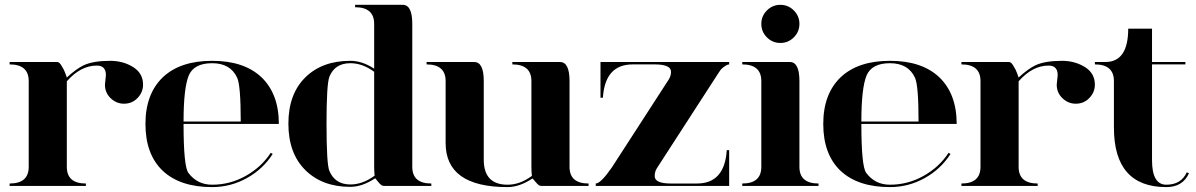

<svg xmlns="http://www.w3.org/2000/svg" viewBox="-20 -762 4903 787"><path d="M566.4 -415Q566.4 -383.8 543.9 -360.4Q521.5 -336.9 488.3 -336.9Q457 -336.9 433.6 -359.4Q410.2 -381.8 410.2 -415Q410.2 -415 414.1 -454.1Q414.1 -493.2 377 -493.2Q310.5 -493.2 253.9 -428.7V-78.1Q253.9 -9.8 332 -9.8V0H19.5V-9.8Q97.7 -9.8 97.7 -78.1V-429.7Q97.7 -498 19.5 -498V-507.8H214.8Q223.6 -507.8 232.4 -492.2Q243.2 -475.6 248 -460.9L253.9 -444.3Q292 -479.5 322.3 -494.1Q361.3 -512.7 431.6 -512.7Q484.4 -512.7 525.4 -487.3Q566.4 -461.9 566.4 -415Z M732.4 -263.7H966.8Q966.8 -412.1 952.1 -443.4Q924.8 -502.9 849.6 -502.9Q775.4 -502.9 753.9 -453.1Q732.4 -401.4 732.4 -263.7ZM849.6 4.9Q717.8 4.9 646.5 -62.5Q576.2 -129.9 576.2 -253.9Q576.2 -377 647.5 -445.3Q718.8 -512.7 849.6 -512.7Q980.5 -512.7 1051.8 -445.3Q1123 -377 1123 -253.9H732.4Q732.4 -81.1 752 -53.7Q788.1 -4.9 849.6 -4.9Q922.9 -4.9 987.3 -41Q1051.8 -77.1 1089.8 -135.7L1097.7 -130.9Q1058.6 -69.3 992.2 -32.2Q925.8 4.9 849.6 4.9Z M1318.4 -254.9Q1318.4 -88.9 1330.1 -61.5Q1353.5 -5.9 1416 -5.9Q1466.8 -5.9 1515.6 -42Q1513.7 -59.6 1513.7 -79.1V-467.8Q1465.8 -502.9 1416 -502.9Q1352.5 -502.9 1330.1 -447.3Q1318.4 -416 1318.4 -254.9ZM1669.9 -664.1V-78.1Q1669.9 -9.8 1748 -9.8V0H1552.7Q1543 0 1530.8 -15.6Q1518.6 -31.2 1517.6 -31.2Q1464.8 3.9 1416 3.9Q1300.8 3.9 1231.4 -64.9Q1162.1 -133.8 1162.1 -254.9Q1162.1 -376 1231 -444.3Q1299.8 -512.7 1416 -512.7Q1464.8 -512.7 1513.7 -480.5V-664.1Q1513.7 -732.4 1435.5 -732.4V-742.2H1630.9Q1669.9 -742.2 1669.9 -664.1Z M2314.5 -429.7V-78.1Q2314.5 -9.8 2392.6 -9.8V0H2197.3Q2188.5 0 2176.3 -15.1Q2164.1 -30.3 2162.1 -30.3Q2109.4 4.9 2060.5 4.9Q1806.6 4.9 1806.6 -175.8V-429.7Q1806.6 -498 1728.5 -498V-507.8H1923.8Q1962.9 -507.8 1962.9 -429.7V-107.4Q1962.9 -4.9 2060.5 -4.9Q2111.3 -4.9 2160.2 -41Q2158.2 -58.6 2158.2 -78.1V-429.7Q2158.2 -498 2080.1 -498V-507.8H2275.4Q2314.5 -507.8 2314.5 -429.7Z M2836.9 -9.8Q2950.2 -9.8 2959 -146.5H2968.8V0H2421.9V-9.8Q2442.4 -9.8 2488.3 -76.2L2720.7 -435.5Q2730.5 -450.7 2730.5 -467.8Q2730.5 -498 2663.1 -498H2573.2Q2460 -498 2451.2 -361.3H2441.4V-507.8H2968.8V-498Q2957.5 -498 2936 -478.5Q2933.6 -476.6 2904.8 -431.6L2672.4 -72.3Q2663.6 -58.6 2663.6 -40Q2663.6 -9.8 2730 -9.8Z M3022.5 -507.8H3217.8Q3256.8 -507.8 3256.8 -429.7V-78.1Q3256.8 -9.8 3335 -9.8V0H3022.5V-9.8Q3100.6 -9.8 3100.6 -78.1V-429.7Q3100.6 -498 3022.5 -498ZM3123.5 -608.9Q3100.6 -631.8 3100.6 -664.1Q3100.6 -696.3 3123.5 -719.2Q3146.5 -742.2 3178.7 -742.2Q3210.9 -742.2 3233.9 -719.2Q3256.8 -696.3 3256.8 -664.1Q3256.8 -631.8 3233.9 -608.9Q3210.9 -585.9 3178.7 -585.9Q3146.5 -585.9 3123.5 -608.9Z M3510.7 -263.7H3745.1Q3745.1 -412.1 3730.5 -443.4Q3703.1 -502.9 3627.9 -502.9Q3553.7 -502.9 3532.2 -453.1Q3510.7 -401.4 3510.7 -263.7ZM3627.9 4.9Q3496.1 4.9 3424.8 -62.5Q3354.5 -129.9 3354.5 -253.9Q3354.5 -377 3425.8 -445.3Q3497.1 -512.7 3627.9 -512.7Q3758.8 -512.7 3830.1 -445.3Q3901.4 -377 3901.4 -253.9H3510.7Q3510.7 -81.1 3530.3 -53.7Q3566.4 -4.9 3627.9 -4.9Q3701.2 -4.9 3765.6 -41Q3830.1 -77.1 3868.2 -135.7L3876 -130.9Q3836.9 -69.3 3770.5 -32.2Q3704.1 4.9 3627.9 4.9Z M4467.8 -415Q4467.8 -383.8 4445.3 -360.4Q4422.9 -336.9 4389.6 -336.9Q4358.4 -336.9 4335 -359.4Q4311.5 -381.8 4311.5 -415Q4311.5 -415 4315.4 -454.1Q4315.4 -493.2 4278.3 -493.2Q4211.9 -493.2 4155.3 -428.7V-78.1Q4155.3 -9.8 4233.4 -9.8V0H3920.9V-9.8Q3999 -9.8 3999 -78.1V-429.7Q3999 -498 3920.9 -498V-507.8H4116.2Q4125 -507.8 4133.8 -492.2Q4144.5 -475.6 4149.4 -460.9L4155.3 -444.3Q4193.4 -479.5 4223.6 -494.1Q4262.7 -512.7 4333 -512.7Q4385.7 -512.7 4426.8 -487.3Q4467.8 -461.9 4467.8 -415Z M4702.1 -105Q4702.1 -4.9 4760.7 -4.9Q4821.3 -4.9 4844.7 -55.7L4853.5 -51.8Q4828.1 4.9 4760.7 4.9Q4545.9 4.9 4545.9 -239.3V-429.7Q4545.9 -498 4467.8 -498V-507.8H4510.7Q4604.5 -507.8 4604.5 -644.5H4702.1V-507.8H4838.9V-498Q4770.5 -498 4702.1 -498Q4702.1 -195.3 4702.1 -105Z"/></svg>

Font: spinwerad
Style: Bold
Weight: 700
Width: 7
Version: Version 0.3